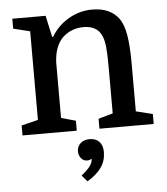

<svg xmlns="http://www.w3.org/2000/svg" viewBox="-55 -599 770 885"><g transform="rotate(-5 330.5 -156.5)"><path d="M111 -65V-475L34 -494V-540H188L210 -440H214Q244 -491 295 -520.5Q346 -550 404 -550Q487 -550 527 -496Q547 -468 555.5 -417.5Q564 -367 564 -281V-65L641 -46V0H390V-46L457 -65V-278Q457 -341 453.5 -373.5Q450 -406 441 -425Q430 -450 408.5 -461.5Q387 -473 358 -473Q303 -473 263 -438Q222 -400 218 -322V-65L285 -46V0H34V-46ZM341 44Q369 44 385 61Q401 78 401 109Q401 148 380 179Q359 210 314 237L289 208Q317 186 329 169.5Q341 153 342 137L339 135Q335 141 321 141Q304 141 293 127.5Q282 114 282 96Q282 73 298 58.5Q314 44 341 44Z"/></g></svg>

Font: Domine Medium
Style: Regular
Weight: 500
Designer: Pablo Impallari, Rodrigo Fuenzalida, Brenda Gallo
Foundry: Pablo Impallari, Rodrigo Fuenzalida, Brenda Gallo
Version: Version 2.000